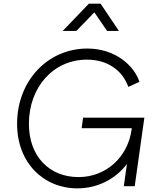

<svg xmlns="http://www.w3.org/2000/svg" viewBox="-20 -1024 851 1056"><path d="M406 12C518 12 617 -41 678 -122L661 0H721L774 -377H437L429 -319H705L704 -313C684 -161 564 -50 412 -50C254 -50 139 -161 139 -343C139 -544 273 -696 458 -696C570 -696 652 -639 686 -546L747 -574C717 -664 614 -757 460 -757C243 -757 74 -580 74 -343C74 -129 219 12 406 12ZM325 -854H400L499 -956L569 -854H634L533 -1004H469Z"/></svg>

Font: Mluvka Light
Style: Italic
Weight: 300
Italic angle: -8°
Designer: Modified by Jiří Krblich, Original typeface by Gumpita Rahayu
Foundry: Gumpita Rahayu & Jiří Krblich
Version: Version 2.000;Glyphs 3.1.1 (3134)